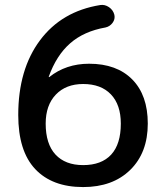

<svg xmlns="http://www.w3.org/2000/svg" viewBox="-20 -756 670 786"><path d="M320.3 -412.1Q250 -412.1 208.5 -368.7Q167 -325.2 167 -250Q167 -167 207 -123.5Q247.1 -80.1 320.3 -80.1Q395.5 -80.1 435.1 -123Q474.6 -166 474.6 -250Q474.6 -327.1 434.1 -369.6Q393.6 -412.1 320.3 -412.1ZM320.3 9.8Q193.4 9.8 124 -64Q54.7 -137.7 54.7 -285.2Q54.7 -471.7 143.6 -590.8Q232.4 -710 390.6 -735.4Q409.2 -738.3 426.3 -726.6Q443.4 -714.8 448.2 -695.3Q452.1 -677.7 440.9 -662.6Q429.7 -647.5 412.1 -643.6Q323.2 -627.9 267.1 -578.6Q210.9 -529.3 179.7 -442.4V-440.4H181.6Q250 -495.1 344.7 -495.1Q458 -495.1 521.5 -430.7Q585 -366.2 585 -250Q585 -130.9 513.2 -60.5Q441.4 9.8 320.3 9.8Z"/></svg>

Font: Rounded Mgen+ 2p medium
Style: Regular
Weight: 500
Designer: [Source Han Sans]
Ryoko NISHIZUKA  (kana & ideographs); Paul D. Hunt (Latin, Greek & Cyrillic); Wenlong ZHANG  (bopomofo
Version: Version 1.059.20150602